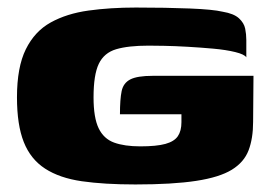

<svg xmlns="http://www.w3.org/2000/svg" viewBox="-20 -485 718 509"><path d="M339 4Q256 4 197 -4.5Q138 -13 99.5 -38Q61 -63 43 -108.5Q25 -154 25 -227Q25 -307 48.5 -354.5Q72 -402 114.5 -425.5Q157 -449 214.5 -457Q272 -465 340 -465Q421 -465 483 -462.5Q545 -460 570 -454Q600 -449 613.5 -436.5Q627 -424 630 -409Q633 -394 633 -379V-333Q628 -341 603.5 -347Q579 -353 545.5 -356Q512 -359 477.5 -361Q443 -363 415 -363.5Q387 -364 374 -364Q320 -364 288 -354.5Q256 -345 242 -316Q228 -287 228 -227Q228 -173 241.5 -145Q255 -117 282.5 -107Q310 -97 352 -97Q395 -97 418.5 -103.5Q442 -110 451.5 -124Q461 -138 461 -161Q461 -168 461 -173Q461 -178 461 -182H298Q298 -222 302.5 -243.5Q307 -265 325.5 -274.5Q344 -284 385 -284H652L651 -162Q651 -118 639 -86.5Q627 -55 594.5 -35Q562 -15 500 -5.5Q438 4 339 4Z"/></svg>

Font: Genos Thin ExtraBold
Style: Regular
Weight: 800
Version: Version 1.010